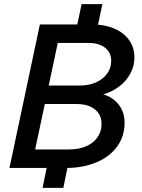

<svg xmlns="http://www.w3.org/2000/svg" viewBox="-20 -817 690 934"><path d="M207 0H26L174 -698H356L377 -797H478L457 -697Q511 -692 551 -671Q591 -650 612.5 -615.5Q634 -581 634 -538Q634 -496 614 -459Q594 -422 559.5 -396Q525 -370 482 -358Q528 -345 557 -308.5Q586 -272 586 -220Q586 -154 550 -104.5Q514 -55 450.5 -28Q387 -1 308 0L288 97H187ZM315 -90Q363 -90 399 -105.5Q435 -121 454.5 -149.5Q474 -178 474 -214Q474 -259 441.5 -285Q409 -311 352 -311H198L151 -90ZM370 -401Q413 -401 447.5 -416.5Q482 -432 501.5 -459.5Q521 -487 521 -521Q521 -561 491.5 -584.5Q462 -608 413 -608H261L217 -401Z"/></svg>

Font: Azeret Mono
Style: Italic
Weight: 400
Italic angle: -12°
Designer: Martin Vácha
Foundry: Displaay
Version: Version 1.000; Glyphs 3.0.3, build 3074